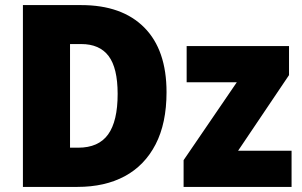

<svg xmlns="http://www.w3.org/2000/svg" viewBox="-20 -734 1187 754"><path d="M634 -372Q634 -250 591 -167Q548 -84 470 -42Q392 0 284 0H70V-714H299Q459 -714 546.5 -626Q634 -538 634 -372ZM442 -365Q442 -467 406.5 -514Q371 -561 299 -561H255V-154H287Q367 -154 404.5 -206Q442 -258 442 -365ZM1125 0H701V-105L910 -411H713V-553H1115V-439L915 -142H1125Z"/></svg>

Font: Noto Sans SemiCondensed Black
Style: Regular
Weight: 900
Width: 4
Designer: Monotype Design Team
Foundry: Monotype Imaging Inc.
Version: Version 2.013; ttfautohint (v1.8.4.7-5d5b)